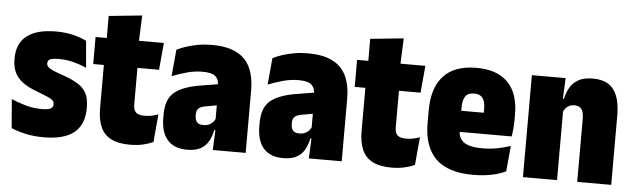

<svg xmlns="http://www.w3.org/2000/svg" viewBox="-44 -773 3085 934"><g transform="rotate(5 1499.0 -306.0)"><path d="M190.5 10Q140.5 10 100.5 0.8Q60.5 -8.5 32 -21L20.5 -161.5Q52.5 -148 89.5 -137Q126.5 -126 170 -126Q201.5 -126 213.2 -133Q225 -140 225 -153.5V-155Q225 -166 217.5 -173.2Q210 -180.5 191.8 -188.2Q173.5 -196 141 -208.5Q95.5 -225 68.2 -245.5Q41 -266 28.8 -293Q16.5 -320 16.5 -356V-360.5Q16.5 -434 65 -471Q113.5 -508 206.5 -508Q253.5 -508 292 -498.2Q330.5 -488.5 355.5 -475.5L367 -345Q339 -357.5 304.2 -366.8Q269.5 -376 231.5 -376Q210.5 -376 198.5 -373.2Q186.5 -370.5 181.8 -365Q177 -359.5 177 -351.5V-350Q177 -340 184.2 -332.5Q191.5 -325 208.5 -317.5Q225.5 -310 254.5 -300Q301 -284 330.5 -266.2Q360 -248.5 373.8 -222Q387.5 -195.5 387.5 -153V-148.5Q387.5 -70 339.5 -30Q291.5 10 190.5 10Z M611.5 9.5Q554 9.5 518.8 -9Q483.5 -27.5 467.8 -64.2Q452 -101 452 -154.5V-460H616V-188Q616 -161.5 628 -149.2Q640 -137 672.5 -137Q690 -137 706.8 -140.8Q723.5 -144.5 737.5 -150L725 -13.5Q703.5 -3.5 675.2 3Q647 9.5 611.5 9.5ZM400 -366V-498H733.5L721.5 -366ZM455 -487.5 454.5 -605.5 617 -622 611.5 -487.5Z M1016 0 1021 -117 1016.5 -119V-293.5L1014.5 -308.5Q1014.5 -343.5 996.8 -359.2Q979 -375 934 -375Q894 -375 856 -364.2Q818 -353.5 785 -340.5L797 -470.5Q817.5 -481 843.8 -489.5Q870 -498 901.2 -503.5Q932.5 -509 968 -509Q1025.5 -509 1065.2 -495Q1105 -481 1129.5 -454.8Q1154 -428.5 1165.2 -390.5Q1176.5 -352.5 1176.5 -304.5V0ZM890.5 9.5Q827 9.5 794.8 -27.8Q762.5 -65 762.5 -134.5V-152Q762.5 -226 802.5 -259.5Q842.5 -293 928 -307L1029 -323.5L1043 -223L962.5 -208.5Q939 -204.5 928.8 -194.8Q918.5 -185 918.5 -166V-159Q918.5 -139.5 927.8 -128.2Q937 -117 959 -117Q975.5 -117 986.8 -122Q998 -127 1005.8 -135.5Q1013.5 -144 1017.5 -154L1038.5 -97.5H1015Q1008.5 -66.5 995.2 -42.5Q982 -18.5 957 -4.5Q932 9.5 890.5 9.5Z M1485 0 1490 -117 1485.5 -119V-293.5L1483.5 -308.5Q1483.5 -343.5 1465.8 -359.2Q1448 -375 1403 -375Q1363 -375 1325 -364.2Q1287 -353.5 1254 -340.5L1266 -470.5Q1286.5 -481 1312.8 -489.5Q1339 -498 1370.2 -503.5Q1401.5 -509 1437 -509Q1494.5 -509 1534.2 -495Q1574 -481 1598.5 -454.8Q1623 -428.5 1634.2 -390.5Q1645.5 -352.5 1645.5 -304.5V0ZM1359.5 9.5Q1296 9.5 1263.8 -27.8Q1231.5 -65 1231.5 -134.5V-152Q1231.5 -226 1271.5 -259.5Q1311.5 -293 1397 -307L1498 -323.5L1512 -223L1431.5 -208.5Q1408 -204.5 1397.8 -194.8Q1387.5 -185 1387.5 -166V-159Q1387.5 -139.5 1396.8 -128.2Q1406 -117 1428 -117Q1444.5 -117 1455.8 -122Q1467 -127 1474.8 -135.5Q1482.5 -144 1486.5 -154L1507.5 -97.5H1484Q1477.5 -66.5 1464.2 -42.5Q1451 -18.5 1426 -4.5Q1401 9.5 1359.5 9.5Z M1888.5 9.5Q1831 9.5 1795.8 -9Q1760.5 -27.5 1744.8 -64.2Q1729 -101 1729 -154.5V-460H1893V-188Q1893 -161.5 1905 -149.2Q1917 -137 1949.5 -137Q1967 -137 1983.8 -140.8Q2000.5 -144.5 2014.5 -150L2002 -13.5Q1980.5 -3.5 1952.2 3Q1924 9.5 1888.5 9.5ZM1677 -366V-498H2010.5L1998.5 -366ZM1732 -487.5 1731.5 -605.5 1894 -622 1888.5 -487.5Z M2287.5 10Q2163.5 10 2104.5 -48.5Q2045.5 -107 2045.5 -221V-283Q2045.5 -394 2099 -452Q2152.5 -510 2258.5 -510Q2328 -510 2374 -485.5Q2420 -461 2442.8 -414Q2465.5 -367 2465.5 -299V-276.5Q2465.5 -255 2463.8 -233.5Q2462 -212 2458.5 -192.5H2312Q2313 -230 2313.2 -260Q2313.5 -290 2313.5 -311.5Q2313.5 -336 2308.2 -352Q2303 -368 2291 -376.2Q2279 -384.5 2258.5 -384.5Q2228.5 -384.5 2216 -366Q2203.5 -347.5 2203.5 -311V-254L2204.5 -232V-199.5Q2204.5 -182 2210.2 -167.8Q2216 -153.5 2229.2 -143.5Q2242.5 -133.5 2264.8 -128Q2287 -122.5 2321 -122.5Q2358 -122.5 2392.8 -129Q2427.5 -135.5 2458.5 -146L2447 -21Q2417.5 -6.5 2376.5 1.8Q2335.5 10 2287.5 10ZM2140.5 -192.5V-295.5H2424V-192.5Z M2795.5 0V-307.5Q2795.5 -327.5 2791.2 -341.5Q2787 -355.5 2776.8 -362.8Q2766.5 -370 2749 -370Q2735.5 -370 2724.8 -364.8Q2714 -359.5 2706.8 -350.8Q2699.5 -342 2695.5 -330.5L2666 -397H2696Q2702.5 -428 2717 -453Q2731.5 -478 2758.2 -492.8Q2785 -507.5 2828 -507.5Q2874.5 -507.5 2904 -488.8Q2933.5 -470 2947.5 -432.2Q2961.5 -394.5 2961.5 -337.5V0ZM2530.5 0V-498H2695.5L2690 -378.5L2697 -369.5V0Z"/></g></svg>

Font: Anek Odia SemiCondensed ExtraBold
Style: Regular
Weight: 800
Width: 4
Designer: Yesha Goshar & Mahesh Sahu (Odia), Yesha Goshar (Latin)
Foundry: Ek Type
Version: Version 1.003